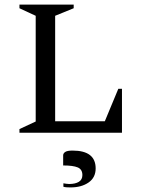

<svg xmlns="http://www.w3.org/2000/svg" viewBox="-20 -580 623 839"><path d="M65 0V-16L136 -49V-511L65 -544V-560H302V-544L221 -511V-50H438L497 -192H513V0ZM288 239Q281 239 272 238.5Q263 238 257 236V221Q263 222 270 223Q277 224 282 224Q309 224 324.5 214.5Q340 205 340 185Q340 160 319.5 151.5Q299 143 256 143V99Q256 90 265 84Q274 78 297 78Q398 78 398 156Q398 196 367 217.5Q336 239 288 239Z"/></svg>

Font: Spectral SC
Style: Regular
Weight: 400
Designer: Jean-Baptiste Levee
Foundry: Production Type
Version: Version 2.001